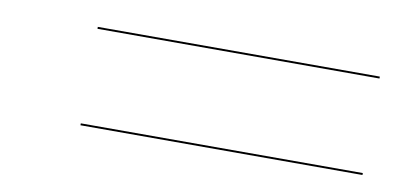

<svg xmlns="http://www.w3.org/2000/svg" viewBox="-32 -533 625 295"><g transform="rotate(10 280.0 -385.0)"><path d="M102.2 -462H542.2V-459H102.2ZM102.2 -311.5H542.2V-308.5H102.2Z"/></g></svg>

Font: Bodoni* 72pt Fatface
Style: Italic
Weight: 900
Italic angle: -13°
Version: Version 2.3